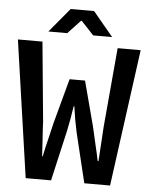

<svg xmlns="http://www.w3.org/2000/svg" viewBox="-56 -866 713 913"><g transform="rotate(5 300.0 -410.0)"><path d="M237.8 -704.1H147.9L244.1 -819.8H356L452.1 -704.1H361.8L301.8 -768.1H297.9ZM101.1 0 6.8 -653.8H124L160.2 -274.9Q161.1 -247.1 165 -192.4Q168.9 -137.7 169.9 -110.8H172.9Q178.7 -141.6 192.9 -199.2Q207 -256.8 210.9 -274.9L268.1 -486.8H341.8L397.9 -274.9Q402.8 -251 416 -195.8Q429.2 -140.6 435.1 -110.8H439Q440.9 -140.6 444.3 -196.3Q447.8 -252 449.2 -274.9L482.9 -653.8H592.8L503.9 0H380.9L323.2 -238.8Q310.1 -297.9 301.8 -360.8H298.8Q287.6 -287.6 276.9 -238.8L222.2 0Z"/></g></svg>

Font: SourceCodePro-Semibold
Style: Regular
Weight: 600
Monospace: yes
Designer: Paul D. Hunt
Foundry: Adobe Systems Incorporated
Version: Version 1.009;PS 1.000;hotconv 1.0.70;makeotf.lib2.5.5900